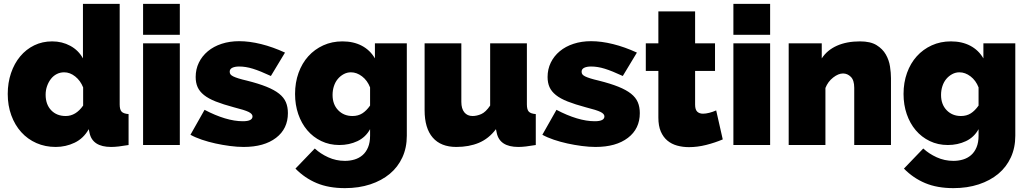

<svg xmlns="http://www.w3.org/2000/svg" viewBox="-20 -750 5319 993"><path d="M268 10Q214 10 168.5 -10Q123 -30 90 -66.5Q57 -103 38.5 -153.5Q20 -204 20 -264Q20 -322 37 -372Q54 -422 84.5 -458.5Q115 -495 157 -515.5Q199 -536 250 -536Q301 -536 343.5 -513Q386 -490 409 -448V-730H599V-210Q599 -183 609 -172.5Q619 -162 645 -160V0Q616 5 594 7.5Q572 10 555 10Q458 10 443 -63L439 -82Q412 -34 366 -12Q320 10 268 10ZM320 -150Q372 -150 410 -204V-298Q396 -333 369 -354.5Q342 -376 312 -376Q291 -376 273.5 -367Q256 -358 243.5 -342Q231 -326 223.5 -305Q216 -284 216 -260Q216 -210 244.5 -180Q273 -150 320 -150Z M720 0V-526H910V0ZM720 -570V-730H910V-570Z M1240 10Q1207 10 1169 5Q1131 0 1094.5 -8Q1058 -16 1024 -27.5Q990 -39 965 -53L1038 -182Q1093 -153 1143 -138Q1193 -123 1236 -123Q1286 -123 1286 -148Q1286 -161 1266 -171Q1246 -181 1190 -195Q1134 -210 1096 -225Q1058 -240 1035 -258.5Q1012 -277 1002 -299.5Q992 -322 992 -352Q992 -392 1008.5 -426Q1025 -460 1055 -485Q1085 -510 1126.5 -523.5Q1168 -537 1217 -537Q1270 -537 1330.5 -522Q1391 -507 1454 -478L1381 -357Q1325 -383 1288 -394.5Q1251 -406 1217 -406Q1195 -406 1181.5 -399.5Q1168 -393 1168 -379Q1168 -371 1172 -365.5Q1176 -360 1186 -355Q1196 -350 1213.5 -344.5Q1231 -339 1257 -333Q1317 -318 1358 -301.5Q1399 -285 1423.5 -265.5Q1448 -246 1458.5 -221.5Q1469 -197 1469 -165Q1469 -84 1407.5 -37Q1346 10 1240 10Z M1735 0Q1684 0 1641.5 -20.5Q1599 -41 1569 -76.5Q1539 -112 1522.5 -160Q1506 -208 1506 -264Q1506 -323 1524 -373Q1542 -423 1574.5 -459Q1607 -495 1652 -515.5Q1697 -536 1751 -536Q1808 -536 1851 -513.5Q1894 -491 1919 -448V-526H2084V-48Q2084 14 2061 64Q2038 114 1996 149Q1954 184 1895 203.5Q1836 223 1764 223Q1680 223 1618 197Q1556 171 1508 122L1608 18Q1637 45 1677.5 63.5Q1718 82 1764 82Q1790 82 1813.5 75Q1837 68 1855 52.5Q1873 37 1883.5 12Q1894 -13 1894 -48V-82Q1871 -40 1828.5 -20Q1786 0 1735 0ZM1803 -150Q1832 -150 1853.5 -163.5Q1875 -177 1894 -204V-298Q1880 -334 1852.5 -355Q1825 -376 1795 -376Q1775 -376 1757.5 -366.5Q1740 -357 1727 -341.5Q1714 -326 1707 -304.5Q1700 -283 1700 -259Q1700 -210 1729 -180Q1758 -150 1803 -150Z M2340 10Q2260 10 2218 -38.5Q2176 -87 2176 -180V-526H2366V-223Q2366 -188 2381.5 -169Q2397 -150 2424 -150Q2446 -150 2469 -160Q2492 -170 2515 -204V-526H2705V-210Q2705 -183 2715 -172.5Q2725 -162 2751 -160V0Q2722 5 2700 7.5Q2678 10 2661 10Q2564 10 2549 -63L2545 -82Q2508 -33 2457 -11.5Q2406 10 2340 10Z M3060 10Q3027 10 2989 5Q2951 0 2914.5 -8Q2878 -16 2844 -27.5Q2810 -39 2785 -53L2858 -182Q2913 -153 2963 -138Q3013 -123 3056 -123Q3106 -123 3106 -148Q3106 -161 3086 -171Q3066 -181 3010 -195Q2954 -210 2916 -225Q2878 -240 2855 -258.5Q2832 -277 2822 -299.5Q2812 -322 2812 -352Q2812 -392 2828.5 -426Q2845 -460 2875 -485Q2905 -510 2946.5 -523.5Q2988 -537 3037 -537Q3090 -537 3150.5 -522Q3211 -507 3274 -478L3201 -357Q3145 -383 3108 -394.5Q3071 -406 3037 -406Q3015 -406 3001.5 -399.5Q2988 -393 2988 -379Q2988 -371 2992 -365.5Q2996 -360 3006 -355Q3016 -350 3033.5 -344.5Q3051 -339 3077 -333Q3137 -318 3178 -301.5Q3219 -285 3243.5 -265.5Q3268 -246 3278.5 -221.5Q3289 -197 3289 -165Q3289 -84 3227.5 -37Q3166 10 3060 10Z M3718 -29Q3678 -12 3632.5 -0.5Q3587 11 3543 11Q3511 11 3482 3Q3453 -5 3431.5 -23Q3410 -41 3397.5 -70Q3385 -99 3385 -142V-383H3320V-526H3385V-691H3575V-526H3678V-383H3575V-209Q3575 -183 3586 -172.5Q3597 -162 3616 -162Q3630 -162 3648 -166.5Q3666 -171 3684 -179Z M3773 0V-526H3963V0ZM3773 -570V-730H3963V-570Z M4588 0H4398V-296Q4398 -335 4380.5 -352.5Q4363 -370 4340 -370Q4316 -370 4289 -349Q4262 -328 4249 -295V0H4059V-526H4230V-448Q4258 -491 4308.5 -513.5Q4359 -536 4428 -536Q4482 -536 4513.5 -516.5Q4545 -497 4561.5 -468Q4578 -439 4583 -406Q4588 -373 4588 -346Z M4882 0Q4831 0 4788.5 -20.5Q4746 -41 4716 -76.5Q4686 -112 4669.5 -160Q4653 -208 4653 -264Q4653 -323 4671 -373Q4689 -423 4721.5 -459Q4754 -495 4799 -515.5Q4844 -536 4898 -536Q4955 -536 4998 -513.5Q5041 -491 5066 -448V-526H5231V-48Q5231 14 5208 64Q5185 114 5143 149Q5101 184 5042 203.5Q4983 223 4911 223Q4827 223 4765 197Q4703 171 4655 122L4755 18Q4784 45 4824.5 63.5Q4865 82 4911 82Q4937 82 4960.5 75Q4984 68 5002 52.5Q5020 37 5030.5 12Q5041 -13 5041 -48V-82Q5018 -40 4975.5 -20Q4933 0 4882 0ZM4950 -150Q4979 -150 5000.5 -163.5Q5022 -177 5041 -204V-298Q5027 -334 4999.5 -355Q4972 -376 4942 -376Q4922 -376 4904.5 -366.5Q4887 -357 4874 -341.5Q4861 -326 4854 -304.5Q4847 -283 4847 -259Q4847 -210 4876 -180Q4905 -150 4950 -150Z"/></svg>

Font: Raleway
Style: Heavy
Weight: 900
Designer: Matt McInerney, Pablo Impallari, Rodrigo Fuenzalida
Foundry: Matt McInerney, Pablo Impallari, Rodrigo Fuenzalida
Version: Version 2.001; ttfautohint (v0.8) -G 200 -r 50